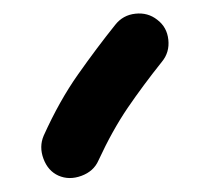

<svg xmlns="http://www.w3.org/2000/svg" viewBox="-20 -786 300 279"><path d="M208.5 -757.3Q222.7 -746.6 224.6 -728.3Q226.6 -710 215.3 -696.3Q188 -662.1 165.5 -629.2Q143.1 -596.2 123 -552.7Q116.2 -537.1 98.4 -530.5Q80.6 -523.9 64.9 -530.8Q49.8 -537.6 43.2 -555.2Q36.6 -572.8 43.5 -588.9Q66.4 -639.6 93.3 -677.7Q120.1 -715.8 147.5 -750Q158.7 -764.2 176.8 -766.1Q194.8 -768.1 208.5 -757.3Z"/></svg>

Font: Mikhak-FD Black
Style: Regular
Weight: 900
Designer: Amin Abedi
Version: Version 3.2